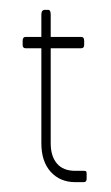

<svg xmlns="http://www.w3.org/2000/svg" viewBox="-20 -370 225 390"><path d="M150 0H133Q102 0 83 -21Q64 -42 64 -79V-272H32Q26 -272 26 -279V-287Q26 -295 32 -295H64V-340Q64 -350 71 -350H78Q83 -350 83 -340V-295H145Q151 -295 151 -287V-279Q151 -272 145 -272H83V-79Q83 -53 95.5 -38Q108 -23 133 -23H150Q154 -23 155 -22Q156 -21 156 -16V-7Q156 0 150 0Z"/></svg>

Font: Chathura Light
Style: Regular
Weight: 300
Designer: Appaji Ambarisha Darbha
Foundry: Aditya Fonts
Version: Version 1.001 2016